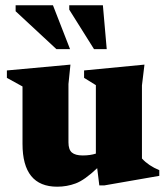

<svg xmlns="http://www.w3.org/2000/svg" viewBox="-20 -690 627 725"><path d="M238.5 -152.5Q238.5 -125 251.5 -114Q264.5 -103 292.5 -103Q320.5 -103 342 -110V-368.5L297.5 -396V-424L525.5 -446L516 -367.5V-91.5Q541 -64 581.5 -47.5V-26L374.5 10H355L347 -55Q299.5 -10 266 2.5Q232.5 15 196 15Q65 15 65 -146.5V-363.5L6 -396V-424L246 -446L238.5 -372.5ZM244.5 -504.5H193L39 -647.5V-670H180ZM383 -504.5H335L241.5 -653.5V-670H368.5Z"/></svg>

Font: Newsreader 16pt ExtraBold
Style: Regular
Weight: 800
Designer: Hugues Gentile
Foundry: Production Type
Version: Version 1.003; ttfautohint (v1.8.3)